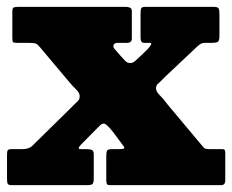

<svg xmlns="http://www.w3.org/2000/svg" viewBox="-28 -540 676 560"><path d="M384 -378.5 402.5 -396.5Q409 -403.5 412.2 -409.2Q415.5 -415 408.5 -415H392.5Q382 -415 382 -429.5V-499.5Q382 -511.5 383.8 -515.8Q385.5 -520 397.5 -520H594Q606.5 -520 609.2 -516Q612 -512 612 -499V-436Q612 -421 607.5 -418Q603 -415 588 -415H570Q560.5 -415 553.8 -409.8Q547 -404.5 540 -397.5L453.5 -316Q440 -302 433.5 -296.5Q427 -291 427 -282.5Q427 -273 437.8 -262.5Q448.5 -252 461 -235L561.5 -115Q565.5 -109.5 569.2 -107.2Q573 -105 584 -105H620.5Q626.5 -105 627.8 -101.8Q629 -98.5 629 -92V-14Q629 0 617 0H294Q285 0 283.5 -3.8Q282 -7.5 282 -16V-85Q282 -97 284.5 -101Q287 -105 299 -105H317Q330.5 -105 333.5 -106.8Q336.5 -108.5 331.5 -115L302.5 -154Q282.5 -179.5 275 -179.5Q269 -179.5 264.5 -174.8Q260 -170 250 -160.5L209 -119Q203 -112.5 201.5 -108.8Q200 -105 210 -105H223.5Q234 -105 239.8 -102.8Q245.5 -100.5 245.5 -89V-21.5Q245.5 -7.5 242.2 -3.8Q239 0 225.5 0H6.5Q-3.5 0 -5.5 -4Q-7.5 -8 -7.5 -18V-88.5Q-7.5 -98 -5.5 -101.5Q-3.5 -105 5.5 -105H36.5Q57 -105 66.5 -115L181 -227.5Q191 -238 197.8 -244Q204.5 -250 204.5 -259Q204.5 -269.5 194.2 -279Q184 -288.5 172.5 -302.5L88 -403Q82 -410.5 76.5 -412.8Q71 -415 56 -415H23Q12 -415 10 -417Q8 -419 8 -430V-506.5Q8 -516.5 12 -518.2Q16 -520 26 -520H337.5Q345.5 -520 351 -517.8Q356.5 -515.5 356.5 -507V-427.5Q356.5 -415 342.5 -415H317Q304.5 -415 303 -408.2Q301.5 -401.5 307 -396.5L321.5 -379.5Q330 -370.5 336.5 -363.2Q343 -356 352 -356Q359.5 -356 367 -362.8Q374.5 -369.5 384 -378.5Z"/></svg>

Font: Besley* Narrow Fatface
Style: Regular
Weight: 900
Width: 4
Designer: Owen Earl
Foundry: indestructible type*
Version: Version 3.000; ttfautohint (v1.8.3)